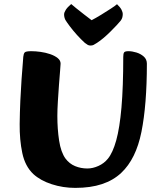

<svg xmlns="http://www.w3.org/2000/svg" viewBox="-20 -901 742 934"><path d="M346 13Q286.5 13 231.7 -4.8Q177 -22.5 141.9 -54.5Q101.9 -92.5 88.4 -156.8Q74.9 -221 75.7 -298Q76.4 -354.7 78.9 -411Q81.4 -467.2 84.8 -514.2Q88.2 -561.1 90.7 -590.9Q93.2 -620.6 93.2 -624.6Q94.7 -639.9 100.3 -646Q106 -652 132.6 -652Q153 -652 177.5 -648.6Q201.9 -645.2 223.9 -637.7Q245.9 -630.2 260.3 -618.7Q274.8 -607.3 274.8 -591.3Q274.8 -584.8 272.3 -556.2Q269.8 -527.7 266.9 -488.1Q264 -448.5 261.5 -407.8Q259 -367.2 259 -337.2Q259 -273 267.6 -216.9Q276.2 -160.8 298.4 -129.9Q317.8 -104.1 345.6 -92.8Q373.4 -81.4 405.1 -81.4Q431.5 -81.4 458.9 -93.8Q486.3 -106.1 504.8 -128.9Q528.7 -158.1 545.4 -218.2Q562.1 -278.3 570.9 -378.2Q579.6 -478.1 579.6 -624.6Q579.6 -639.9 583.7 -646Q587.9 -652 604.7 -652Q622.5 -652 643.3 -645.7Q664.2 -639.4 679.4 -625.9Q694.5 -612.3 694.5 -591.3Q694.5 -391 668 -259.2Q641.5 -127.4 569.8 -60.1Q531.3 -23.8 475.9 -5.4Q420.6 13 346 13ZM420.7 -679.5Q412.7 -679.5 407.3 -682.4Q401.9 -685.3 392.8 -692.3Q374.1 -709.3 354 -731.5Q334 -753.8 318.9 -774.1Q303.7 -794.5 298 -804.2Q294.8 -810.9 293.3 -817.4Q291.8 -823.9 291.8 -830.9Q291.8 -840.4 300.3 -853.6Q308.8 -866.7 326.4 -881.3Q331.9 -876.3 350.2 -861.4Q368.5 -846.4 390.1 -829.9Q411.7 -813.3 425.7 -802.7Q445.7 -813.1 471.8 -829Q497.9 -844.9 520 -859.5Q542.2 -874.1 549.2 -880.6Q564.8 -865.8 570.9 -854Q577.1 -842.2 577.1 -832Q577.1 -824.9 575.2 -816.8Q573.3 -808.6 566.8 -800.1Q561 -792.8 548.2 -779Q535.3 -765.2 518.7 -748.6Q502.1 -732 484.5 -717Q466.9 -702.1 451.6 -692.3Q440.8 -685.3 434.9 -682.4Q429 -679.5 420.7 -679.5Z"/></svg>

Font: Briem Hand Thin
Style: Regular
Weight: 100
Designer: Gunnlaugur SE Briem, Eben Sorkin
Foundry: Sorkin Type Co.
Version: Version 1.003